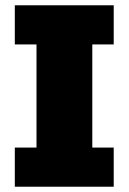

<svg xmlns="http://www.w3.org/2000/svg" viewBox="-20 -706 486 726"><path d="M36 0V-148H118V-538H36V-686H410V-538H329V-148H410V0Z"/></svg>

Font: Chivo Medium Black
Style: Regular
Weight: 900
Version: Version 2.002